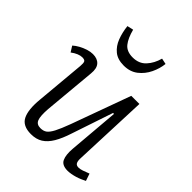

<svg xmlns="http://www.w3.org/2000/svg" viewBox="-217 -882 1018 1018"><g transform="rotate(45 292.0 -373.5)"><path d="M14 -473Q27 -485 46 -495.5Q65 -506 85.5 -512.5Q106 -519 124 -519Q158 -519 175.5 -499.5Q193 -480 189 -440L162 -145Q158 -89 167 -66.5Q176 -44 204 -44Q226 -44 240 -54Q254 -64 268.5 -91.5Q283 -119 303 -173L424 -506H485L468 -81Q467 -60 473 -49.5Q479 -39 495 -39Q507 -39 523 -44.5Q539 -50 559 -58L573 -17Q563 -12 549.5 -6Q536 0 521 4.5Q506 9 491.5 11.5Q477 14 466 14Q424 14 411.5 -12.5Q399 -39 403 -88L427 -373L420 -374L342 -142Q325 -89 304.5 -54.5Q284 -20 257 -3Q230 14 191 14Q129 14 108.5 -27Q88 -68 96 -150L121 -427Q123 -450 118.5 -458.5Q114 -467 96 -467Q83 -467 67 -460.5Q51 -454 34 -441ZM282 -591Q236 -591 208.5 -613.5Q181 -636 167 -672.5Q153 -709 148 -753L183 -761Q196 -710 218 -682.5Q240 -655 285 -655Q332 -655 360 -685.5Q388 -716 400 -761L433 -754Q429 -716 411 -678.5Q393 -641 361 -616Q329 -591 282 -591Z"/></g></svg>

Font: Literata Light
Style: Italic
Weight: 300
Italic angle: -2°
Designer: Latin by Veronika Burian and Jose Scaglione. Greek by Irene Vlachou. Cyrillic by Vera Evstafieva
Foundry: TypeTogether
Version: Version 3.103;gftools[0.9.29]